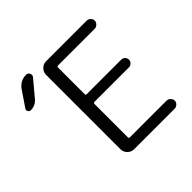

<svg xmlns="http://www.w3.org/2000/svg" viewBox="-185 -942 1126 1126"><g transform="rotate(-45 378.0 -378.5)"><path d="M316 0Q292 0 275.5 -17Q259 -34 259 -57V-673Q259 -696 275.5 -713Q292 -730 316 -730H652Q665 -730 675.5 -720Q686 -710 686 -697Q686 -684 675.5 -673.5Q665 -663 652 -663H348Q339 -663 339 -655V-433Q339 -425 348 -425H634Q647 -425 656.5 -415.5Q666 -406 666 -393Q666 -380 656.5 -370.5Q647 -361 634 -361H348Q339 -361 339 -352V-75Q339 -67 348 -67H652Q665 -67 675.5 -56.5Q686 -46 686 -33Q686 -20 675.5 -10Q665 0 652 0ZM50 -590Q38 -590 32.5 -600.5Q27 -611 34 -621L98 -715Q127 -757 177 -757Q192 -757 198 -743Q204 -729 195 -718L112 -619Q87 -590 50 -590Z"/></g></svg>

Font: Rounded Mplus 1c
Style: Regular
Weight: 400
Version: Version 1.059.20150529